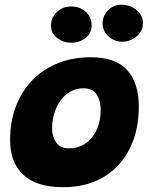

<svg xmlns="http://www.w3.org/2000/svg" viewBox="-20 -768 625 798"><path d="M242.5 10Q131.5 10 76.8 -41.5Q22 -93 22 -185.5Q22 -262.5 46 -325.8Q70 -389 114.5 -434.8Q159 -480.5 220.5 -505.2Q282 -530 356.5 -530Q463 -530 510 -475Q557 -420 557 -326.5Q557 -251 535.5 -189.2Q514 -127.5 473 -82.8Q432 -38 374 -14Q316 10 242.5 10ZM266.5 -151.5Q299 -151.5 323.5 -164.5Q348 -177.5 364.8 -199.8Q381.5 -222 390 -250.8Q398.5 -279.5 398.5 -311.5Q398.5 -348.5 382 -374.8Q365.5 -401 327 -401Q296.5 -401 272.2 -387.2Q248 -373.5 231.2 -349.8Q214.5 -326 205.5 -296.5Q196.5 -267 196.5 -236Q196.5 -199.5 213.8 -175.5Q231 -151.5 266.5 -151.5ZM276 -590.5Q243.5 -590.5 217.8 -610Q192 -629.5 192 -661Q192 -695 216.5 -718Q241 -741 275.5 -741Q314 -741 337.5 -718Q361 -695 361 -661.5Q361 -630.5 336 -610.5Q311 -590.5 276 -590.5ZM488.5 -594.5Q455.5 -594.5 431 -616.5Q406.5 -638.5 406.5 -670.5Q406.5 -703 429.8 -725.8Q453 -748.5 485 -748.5Q521 -748.5 547.5 -726.5Q574 -704.5 574 -671Q574 -648 561.2 -631Q548.5 -614 529 -604.2Q509.5 -594.5 488.5 -594.5Z"/></svg>

Font: Grandstander Thin ExtraBold
Style: Italic
Weight: 800
Italic angle: -15°
Version: Version 1.200